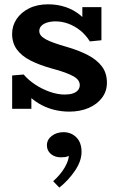

<svg xmlns="http://www.w3.org/2000/svg" viewBox="-20 -504 545 891"><path d="M301.8 14Q267.3 14 234.8 6.4Q202.4 -1.2 173.3 -16.4Q144.3 -31.5 119.9 -53.6Q95.5 -75.8 77.5 -105L125.6 -106.3V1H36.4V-153.8L90 -158.2Q110.9 -133.1 143.2 -111.7Q175.4 -90.4 211.5 -77.8Q247.7 -65.2 280 -65.2Q302.3 -65.2 317.8 -70.3Q333.4 -75.4 341.8 -85.5Q350.2 -95.6 350.2 -109.1Q350.2 -120.7 343.4 -130.8Q336.7 -140.8 321.6 -149.5Q306.5 -158.2 281.3 -167.5Q256.2 -176.8 218.8 -186.6Q162.1 -202.5 121.2 -223.4Q80.3 -244.3 58.3 -274.4Q36.2 -304.6 36.2 -346.6Q36.2 -384.5 57 -415.6Q77.7 -446.7 115.1 -465.3Q152.6 -484 203.4 -484Q247.1 -484 285.5 -470.9Q323.8 -457.8 354.7 -431.8Q385.6 -405.8 406.8 -366.7L362.1 -364.9V-471H450.7V-317.2L397 -311.8Q378.5 -341.6 352.6 -362.5Q326.6 -383.3 297.2 -394.1Q267.8 -404.8 237.7 -404.8Q215.8 -404.8 198.6 -399.3Q181.4 -393.9 171.8 -383.8Q162.3 -373.7 162.3 -360.2Q162.3 -348.8 169.6 -339.5Q176.8 -330.2 192.1 -321.8Q207.4 -313.4 231.4 -304.8Q255.3 -296.2 288.3 -286.8Q344.1 -270.9 386.5 -249.1Q428.9 -227.3 452.6 -196.1Q476.2 -165 476.2 -120.3Q476.2 -80.3 453.2 -50Q430.2 -19.6 390.9 -2.8Q351.5 14 301.8 14ZM358.4 201.2Q358.4 242.7 328.6 287.2Q298.8 331.7 255.4 366.6L226.8 337Q262.8 304.4 280.9 272.2Q299 240.1 299.2 219.1Q291 223.9 281.8 225Q272.7 226.1 261.8 226.1Q234.6 226.1 216.1 210.5Q197.7 194.9 197.7 170.5Q197.7 143.9 220.4 126.6Q243.2 109.4 274.2 109.4Q310.3 109.4 334.3 133.3Q358.4 157.2 358.4 201.2Z"/></svg>

Font: BioRhyme ExtraBold
Style: Regular
Weight: 800
Designer: Aoife Mooney
Foundry: Aoife Mooney Type
Version: Version 1.600;gftools[0.9.33]